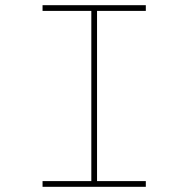

<svg xmlns="http://www.w3.org/2000/svg" viewBox="-20 -720 727 740"><path d="M144 0V-22H332V-678H144V-700H542V-678H354V-22H542V0Z"/></svg>

Font: Lexend Tera Thin
Style: Regular
Weight: 250
Version: Version 1.007